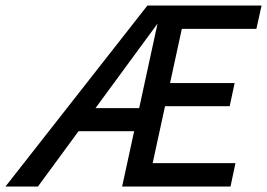

<svg xmlns="http://www.w3.org/2000/svg" viewBox="-57 -678 971 698"><path d="M-37 0 479 -658H564L81 0ZM169 -201 216 -285H519L501 -201ZM472 -292 491 -376H796L778 -292ZM387 0 530 -658H894L875 -573H604L498 -85H799L781 0Z"/></svg>

Font: Ysabeau Infant SemiBold
Style: Italic
Weight: 600
Italic angle: -12°
Designer: Christian Thalmann (Catharsis Fonts)
Version: Version 2.002; featfreeze: ss01,ss02,lnum